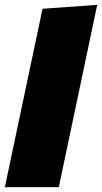

<svg xmlns="http://www.w3.org/2000/svg" viewBox="-38 -770 420 790"><path d="M-18 0Q-7 -51.5 3.2 -100.5Q13.5 -149.5 27 -213L86 -492.5Q99 -552.5 111.2 -611.5Q123.5 -670.5 137 -734L362 -750Q350 -693 336.5 -629Q323 -565 308 -493.5L249 -213.5Q235.5 -149.5 225.2 -100.8Q215 -52 204 0Z"/></svg>

Font: Commissioner Black
Style: Italic
Weight: 900
Italic angle: -12°
Designer: Kostas Bartsokas
Foundry: Kostas Bartsokas
Version: Version 1.000; ttfautohint (v1.8.3)